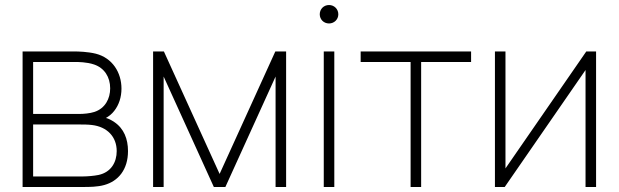

<svg xmlns="http://www.w3.org/2000/svg" viewBox="-20 -745 2465 765"><path d="M70 0H312C335 0 368 0 396 -8C450 -23 490 -68 490 -143C490 -191 474 -233 435 -259C423 -267 411 -273 402 -275C413 -281 426 -291 435 -303C454 -327 464 -358 464 -392C464 -456 428 -514 362 -531C330 -539 291 -540 277 -540H70ZM112 -291V-498H282C290 -498 326 -498 355 -488C396 -474 419 -438 419 -393C419 -352 399 -313 356 -299C338 -293 312 -291 297 -291ZM112 -42V-249H296C311 -249 330 -249 346 -247C407 -240 445 -200 445 -143C445 -99 423 -59 373 -48C354 -44 326 -42 312 -42Z M590 0H632V-440L832 0H878L1078 -440V0H1120V-540H1077L855 -52L633 -540H590Z M1291 -651.5C1311.5 -651.5 1328 -667.5 1328 -688C1328 -709 1311.5 -725 1291 -725C1270 -725 1254 -709 1254 -688C1254 -667.5 1270 -651.5 1291 -651.5ZM1270 0H1312V-540H1270Z M1616 0H1658V-498H1857V-540H1417V-498H1616Z M2355 -540H2316L1994 -74V-540H1952V0H1991L2313 -466V0H2355Z"/></svg>

Font: Hauora ExtraLight
Style: Regular
Weight: 200
Designer: Mikhail Sharanda
Foundry: WCYS & Co.
Version: Version 1.010